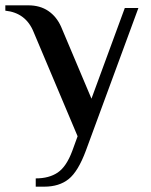

<svg xmlns="http://www.w3.org/2000/svg" viewBox="-32 -500 565 720"><path d="M102 169Q152 169 184.5 147Q217 125 239 66L259 11L94 -380Q65 -452 -12 -460V-480H74Q118 -480 149 -459Q180 -438 197 -400L311 -130L436 -470H487L290 65Q261 143 225.5 171.5Q190 200 134 200H102Z"/></svg>

Font: El Messiri Medium
Style: Regular
Weight: 500
Designer: Mohamed Gaber
Foundry: Kief Type Foundry
Version: Version 2.007